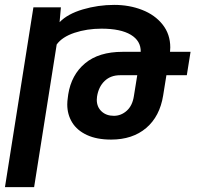

<svg xmlns="http://www.w3.org/2000/svg" viewBox="-28 -558 827 781"><path d="M731.9 -252H648.9L635.7 -169.9Q622.1 -84.5 566.7 -37.4Q511.2 9.8 423.8 9.8Q365.7 9.8 325.7 -8.8Q285.6 -27.3 265.6 -59.8Q245.6 -92.3 245.6 -133.3Q245.6 -146 248 -162.1L249.5 -173.8Q262.2 -253.9 318.1 -300.5Q374 -347.2 470.7 -347.2H544.4Q545.4 -391.6 504.2 -416.5Q462.9 -441.4 384.8 -441.4Q325.7 -441.4 275.1 -424.6Q224.6 -407.7 202.6 -377L110.8 203.1H-7.8L107.9 -528.3H219.7L214.4 -467.8Q247.1 -501.5 309.1 -519.8Q371.1 -538.1 436.5 -538.1Q498 -538.1 550 -517.8Q602.1 -497.6 633.3 -458.3Q664.6 -418.9 664.6 -365.2Q664.6 -359.9 663.6 -347.2H747.1ZM530.3 -252H460.4Q421.9 -252 397.5 -228.5Q373 -205.1 366.7 -165Q365.7 -156.2 365.7 -152.3Q365.7 -123 385 -105Q404.3 -86.9 435.1 -86.9Q464.8 -86.9 487.8 -107.7Q510.7 -128.4 516.6 -167Z"/></svg>

Font: Mardoto Medium
Style: Italic
Weight: 500
Italic angle: -12°
Designer: Christian Robertson, Vahan Hovhannisyan
Foundry: Google
Version: Version 1.000